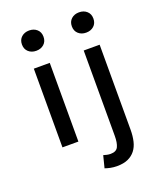

<svg xmlns="http://www.w3.org/2000/svg" viewBox="-165 -808 930 1121"><g transform="rotate(-20 300.0 -248.0)"><path d="M103 0V-489H202V0ZM153 -582Q124 -582 105 -599Q86 -616 86 -645Q86 -674 105 -691Q124 -708 153 -708Q182 -708 201 -691Q220 -674 220 -645Q220 -616 201 -599Q182 -582 153 -582ZM367 212Q343 212 324.5 208Q306 204 292 199L311 124Q321 127 332 129.5Q343 132 355 132Q390 132 401.5 108.5Q413 85 413 41V-489H512V40Q512 78 504.5 110Q497 142 479.5 164.5Q462 187 434.5 199.5Q407 212 367 212ZM463 -582Q434 -582 415 -599Q396 -616 396 -645Q396 -674 415 -691Q434 -708 463 -708Q492 -708 511 -691Q530 -674 530 -645Q530 -616 511 -599Q492 -582 463 -582Z"/></g></svg>

Font: Source Code Pro Medium
Style: Regular
Weight: 500
Monospace: yes
Designer: Paul D. Hunt, Teo Tuominen
Foundry: Adobe Systems Incorporated
Version: Version 2.030;PS 1.000;hotconv 16.6.51;makeotf.lib2.5.65220